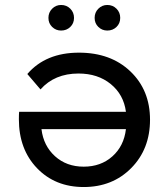

<svg xmlns="http://www.w3.org/2000/svg" viewBox="-20 -747 667 773"><path d="M226 -624Q205 -624 190 -638.5Q175 -653 175 -675Q175 -697 190 -712Q205 -727 226 -727Q248 -727 263 -712Q278 -697 278 -675Q278 -653 263 -638.5Q248 -624 226 -624ZM412 -624Q391 -624 376 -638.5Q361 -653 361 -675Q361 -697 376 -712Q391 -727 412 -727Q434 -727 449 -712Q464 -697 464 -675Q464 -653 449 -638.5Q434 -624 412 -624ZM298 -535Q426 -535 505 -459.5Q584 -384 584 -265Q584 -147 508.5 -70.5Q433 6 317 6Q202 6 129 -70Q56 -146 56 -267Q56 -287 57 -297H487Q478 -366 426 -408.5Q374 -451 296 -451Q200 -451 143 -387L90 -449Q164 -535 298 -535ZM487 -227H147Q155 -160 201.5 -118Q248 -76 317 -76Q386 -76 432.5 -117.5Q479 -159 487 -227Z"/></svg>

Font: false
Style: Regular
Weight: 500
Designer: Julieta Ulanovsky
Foundry: Julieta Ulanovsky
Version: Version 7.222;hotconv 1.0.109;makeotfexe 2.5.65596